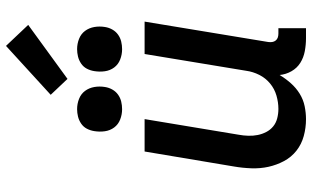

<svg xmlns="http://www.w3.org/2000/svg" viewBox="-220 -812 1040 640"><g transform="rotate(-90 300.0 -492.0)"><path d="M223 8Q194 8 166.5 0.5Q139 -7 117.5 -24Q96 -41 83 -65.5Q70 -90 64 -117Q58 -144 59 -173.5Q60 -203 65 -232L115 -530H223L171 -217Q168 -201 167.5 -184.5Q167 -168 170 -153Q173 -138 180 -124.5Q187 -111 198.5 -101.5Q210 -92 225.5 -88Q241 -84 257 -84Q279 -84 301.5 -90.5Q324 -97 342 -112Q360 -127 370.5 -148Q381 -169 384 -191L440 -530H548L480 -118Q479 -111 480 -104.5Q481 -98 485 -93Q489 -88 495 -86Q501 -84 508 -84H526V8H493Q471 8 449.5 4Q428 0 410.5 -11Q393 -22 382.5 -40.5Q372 -59 370 -80Q358 -60 342.5 -42.5Q327 -25 307.5 -13Q288 -1 266 3.5Q244 8 223 8ZM456 -605Q438 -605 421.5 -611.5Q405 -618 395 -631.5Q385 -645 382.5 -662.5Q380 -680 383 -698Q385 -711 391 -722.5Q397 -734 408 -741.5Q419 -749 431.5 -752Q444 -755 456 -755Q474 -755 490.5 -748.5Q507 -742 517 -728.5Q527 -715 530 -697.5Q533 -680 530 -662Q528 -649 521.5 -637.5Q515 -626 504.5 -618.5Q494 -611 481.5 -608Q469 -605 456 -605ZM256 -605Q238 -605 221.5 -611.5Q205 -618 195 -631.5Q185 -645 182.5 -662.5Q180 -680 183 -698Q185 -711 191 -722.5Q197 -734 208 -741.5Q219 -749 231.5 -752Q244 -755 256 -755Q274 -755 290.5 -748.5Q307 -742 317 -728.5Q327 -715 330 -697.5Q333 -680 330 -662Q328 -649 321.5 -637.5Q315 -626 304.5 -618.5Q294 -611 281.5 -608Q269 -605 256 -605ZM357 -787 304 -843 467 -992 537 -918Z"/></g></svg>

Font: Iosevka Curly SmBdEx
Style: Italic
Weight: 600
Width: 7
Italic angle: -9°
Monospace: yes
Designer: Belleve Invis
Foundry: Belleve Invis
Version: Version 11.1.0; ttfautohint (v1.8.3)